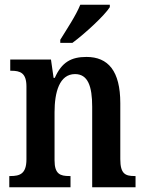

<svg xmlns="http://www.w3.org/2000/svg" viewBox="-20 -786 612 806"><path d="M233 -606H284C338 -646 419 -721 441 -756V-766H317C299 -721 260 -663 233 -619ZM19 0H276V-47H271C233 -47 209 -55 209 -113V-315C209 -398 229 -475 295 -475C349 -475 367 -424 367 -338V0H549V-47H545C506 -47 485 -56 485 -118V-353C485 -488 434 -547 343 -547C279 -547 239 -525 210 -459H205L194 -536H23V-489H27C65 -489 91 -480 91 -423V-117C91 -56 63 -47 24 -47H19Z"/></svg>

Font: Noto Serif Condensed Semi
Style: Regular
Weight: 600
Width: 3
Designer: Monotype Design Team
Foundry: Monotype Imaging Inc.
Version: Version 1.002